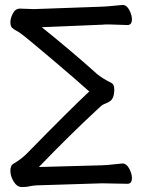

<svg xmlns="http://www.w3.org/2000/svg" viewBox="-20 -736 597 776"><path d="M68.8 20Q48.8 20 35.4 -2Q22 -23.9 22 -45.9Q22 -68.8 36.1 -75.2Q64 -91.8 85.9 -112.8Q271 -301.8 340.8 -366.2Q284.2 -417 195.6 -491.9Q106.9 -566.9 82.5 -586.4Q58.1 -606 46.6 -611.6Q35.2 -617.2 28.6 -624Q22 -630.9 22 -647Q22 -662.1 32 -681.6Q42 -701.2 61 -701.2L117.2 -699.2L391.1 -709Q415 -710 437 -712.4Q459 -714.8 474.1 -715.8H476.1Q492.2 -715.8 502.7 -695.3Q513.2 -674.8 513.2 -658.2Q513.2 -634.8 495.1 -634.8L420.9 -637.2Q414.1 -637.2 407 -637.2Q399.9 -637.2 393.1 -636.2L148.9 -626Q271 -527.8 372.1 -437Q394 -418.9 428.2 -401.9Q441.9 -396 441.9 -375Q441.9 -334 419.9 -324.2Q410.2 -318.8 401.1 -315.4Q392.1 -312 377.9 -297.9Q261.2 -189.9 137.2 -61L391.1 -67.9Q415 -68.8 437.5 -71.5Q460 -74.2 474.1 -75.2H475.1Q491.2 -75.2 502.2 -54.7Q513.2 -34.2 513.2 -16.1Q513.2 6.8 495.1 6.8L392.1 4.9L127 13.2Q110.8 14.2 98.9 17.1Q86.9 20 68.8 20Z"/></svg>

Font: LXGW WenKai Screen
Style: Regular
Weight: 400
Designer: LXGW / Fontworks Inc.
Foundry: LXGW / Fontworks Inc.
Version: Version 1.510;January 18,2025